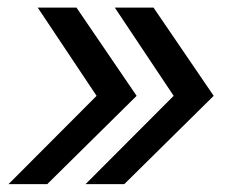

<svg xmlns="http://www.w3.org/2000/svg" viewBox="-20 -544 610 494"><path d="M2 -70.3 228.5 -297.4 77.1 -524.4H176.8L331.5 -297.4L101.6 -70.3ZM200.2 -70.3 426.8 -297.4 275.4 -524.4H375L529.8 -297.4L299.8 -70.3Z"/></svg>

Font: Inter 18pt
Style: Italic
Weight: 400
Italic angle: -9.3988°
Designer: Rasmus Andersson
Foundry: rsms
Version: Version 4.001;git-66647c0bb